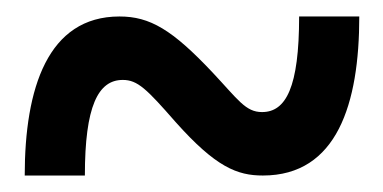

<svg xmlns="http://www.w3.org/2000/svg" viewBox="-20 -473 465 233"><path d="M10 -260H83C83 -344 99 -376 129 -376C147 -376 158 -365 193 -325C242 -270 268 -260 299 -260C389 -260 416 -347 416 -453H343C343 -367 327 -337 298 -337C278 -337 269 -352 238 -385C189 -437 162 -453 125 -453C38 -453 10 -366 10 -260Z"/></svg>

Font: Noto Serif Devanagari ExtraCondensed Black
Style: Regular
Weight: 900
Width: 2
Designer: Universal Thirst, Indian Type Foundry and the Monotype Design Team
Foundry: Monotype Imaging Inc.
Version: Version 2.004